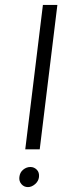

<svg xmlns="http://www.w3.org/2000/svg" viewBox="-20 -776 293 783"><path d="M155 -756H214L142 -167H83ZM94 -13Q78 -13 67.5 -25Q57 -37 59 -54Q61 -73 74.5 -84Q88 -95 104 -95Q119 -95 130 -84Q141 -73 139 -54Q137 -37 123 -25Q109 -13 94 -13Z"/></svg>

Font: Josefin Sans
Style: Italic
Weight: 400
Italic angle: -7.5°
Designer: Santiago Orozco
Foundry: Typemade